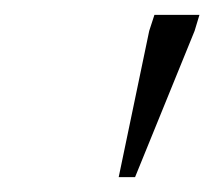

<svg xmlns="http://www.w3.org/2000/svg" viewBox="-20 -690 288 258"><path d="M139.5 -452 180.5 -648.5 187.5 -670H248L241.5 -648.5L161.5 -452Z"/></svg>

Font: Newsreader Text Light
Style: Italic
Weight: 300
Italic angle: -17°
Designer: Hugues Gentile
Foundry: Production Type
Version: Version 1.001